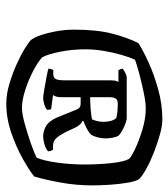

<svg xmlns="http://www.w3.org/2000/svg" viewBox="18 -788 548 625"><g transform="rotate(90 292.5 -475.0)"><path d="M317 -221Q286 -221 252.5 -231Q219 -241 189 -254.5Q159 -268 138 -281Q117 -294 111 -300Q103 -308 95 -330.5Q87 -353 81.5 -382.5Q76 -412 76 -442Q76 -516 89 -566Q102 -616 120 -651Q143 -666 182.5 -684Q222 -702 270.5 -715.5Q319 -729 368 -729Q389 -729 417.5 -721Q446 -713 475.5 -701.5Q505 -690 528.5 -677Q552 -664 561 -655Q569 -646 574 -617.5Q579 -589 581 -556.5Q583 -524 583 -501Q583 -448 573.5 -396.5Q564 -345 554 -312Q536 -297 498 -275.5Q460 -254 412.5 -237.5Q365 -221 317 -221ZM330 -272Q350 -272 382.5 -281Q415 -290 446.5 -301Q478 -312 493 -320Q503 -344 509 -387.5Q515 -431 515 -477Q515 -521 510.5 -562.5Q506 -604 497 -620Q492 -627 465 -640Q438 -653 401.5 -664Q365 -675 333 -675Q313 -675 281.5 -668.5Q250 -662 220 -654Q190 -646 174 -640Q166 -623 158 -595.5Q150 -568 145 -537Q140 -506 140 -479Q140 -436 148 -396Q156 -356 166 -338Q181 -324 210.5 -308.5Q240 -293 273 -282.5Q306 -272 330 -272ZM299 -341Q292 -341 271.5 -344.5Q251 -348 230 -352Q209 -356 203 -358Q203 -365 207 -374H221Q232 -374 236.5 -381.5Q241 -389 241 -412V-559Q241 -574 243.5 -580Q246 -586 247 -586H208Q204 -592 203 -599Q206 -603 216 -608Q226 -613 230 -613H366Q379 -611 397.5 -602Q416 -593 422 -585Q425 -580 427.5 -568Q430 -556 430 -545Q430 -531 426.5 -518Q423 -505 418 -497Q411 -490 398 -483Q385 -476 373 -472V-469Q380 -466 385.5 -460Q391 -454 397 -441L410 -413Q420 -394 429.5 -383.5Q439 -373 455 -373H467Q468 -371 470 -367Q472 -363 472 -357Q463 -349 448.5 -345Q434 -341 424 -341Q407 -341 390.5 -350Q374 -359 362 -386L336 -450Q331 -463 318 -463H296V-399Q296 -389 293.5 -382.5Q291 -376 289 -373L335 -367Q336 -364 336.5 -360.5Q337 -357 337 -354Q333 -349 320 -345Q307 -341 299 -341ZM296 -494Q314 -494 333.5 -495.5Q353 -497 368 -500Q371 -507 373.5 -516Q376 -525 376 -538Q376 -565 364 -579Q352 -582 340 -583Q328 -584 319 -584Q305 -584 300.5 -577.5Q296 -571 296 -558Z"/></g></svg>

Font: Texturina SemiBold
Style: Italic
Weight: 600
Italic angle: -11°
Designer: Guillermo Torres Carreño
Foundry: Omnibus-Type
Version: Version 1.002; ttfautohint (v1.8.3)